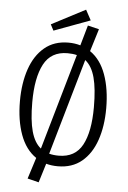

<svg xmlns="http://www.w3.org/2000/svg" viewBox="-65 -962 746 1121"><g transform="rotate(5 307.5 -401.0)"><path d="M307.7 -714.4Q345.1 -714.4 377.9 -704.6L411.8 -823.6L477.9 -807.7L437.4 -675.9Q499.5 -633.3 530 -548.5Q560.5 -463.6 560.5 -351.3Q560.5 -246.2 532.3 -164.4Q504.1 -82.6 447.9 -36.2Q391.8 10.3 307.7 10.3Q271.3 10.3 239.5 1.5L205.1 113.3L139 96.9L178.5 -27.2Q116.4 -69.2 85.6 -153.3Q54.9 -237.4 54.9 -349.7Q54.9 -455.4 83.1 -537.7Q111.3 -620 167.7 -667.2Q224.1 -714.4 307.7 -714.4ZM307.7 -652.3Q211.3 -652.3 169.2 -572.6Q127.2 -492.8 127.2 -349.7Q127.2 -243.1 145.1 -178.7Q163.1 -114.4 201 -84.1L362.6 -646.2Q338.5 -652.3 307.7 -652.3ZM488.2 -351.3Q488.2 -460 470.5 -525.4Q452.8 -590.8 413.8 -621.5L251.8 -58.5Q276.4 -51.8 307.7 -51.8Q404.1 -51.8 446.2 -129.7Q488.2 -207.7 488.2 -351.3ZM393.3 -914.9 425.6 -854.9 213.8 -776.4 195.4 -811.8Z"/></g></svg>

Font: Fira Code Light
Style: Regular
Weight: 300
Monospace: yes
Designer: Carrois Corporate, Edenspiekermann AG, Nikita Prokopov
Foundry: Carrois Corporate, Edenspiekermann AG, Nikita Prokopov
Version: Version 6.000; ttfautohint (v1.8.2) -l 8 -r 50 -G 200 -x 14 